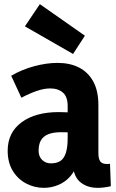

<svg xmlns="http://www.w3.org/2000/svg" viewBox="-20 -888 560 925"><path d="M332 -628 100 -761 172 -868 389 -716ZM330 -114H354Q345 -69 320 -40Q295 -11 261 3Q227 17 191 17Q146 17 106 -4Q66 -25 41.5 -65Q17 -105 17 -162Q17 -249 83.5 -298.5Q150 -348 264 -348Q284 -348 316.5 -346.5Q349 -345 372 -340V-244Q347 -248 324.5 -249.5Q302 -251 273 -251Q237 -251 213 -241.5Q189 -232 177.5 -212.5Q166 -193 166 -162Q166 -134 183 -117.5Q200 -101 225 -101Q254 -101 271.5 -113Q289 -125 297.5 -152Q306 -179 306 -223V-377Q306 -422 283 -442Q260 -462 222 -462Q192 -462 156 -449.5Q120 -437 83 -417L34 -523Q83 -552 143 -568.5Q203 -585 257 -585Q317 -585 361 -562.5Q405 -540 429.5 -495Q454 -450 454 -382V-151Q454 -123 463 -110.5Q472 -98 494 -98Q497 -98 501.5 -98Q506 -98 510 -99L514 9Q498 13 481.5 15Q465 17 451 17Q397 17 363.5 -13.5Q330 -44 330 -114Z"/></svg>

Font: Yaldevi ExtraLight
Style: Bold
Weight: 700
Version: Version 1.100